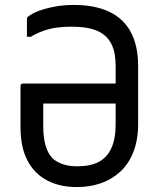

<svg xmlns="http://www.w3.org/2000/svg" viewBox="-20 -740 640 777"><path d="M279 -720Q365 -720 423 -692Q481 -664 510 -609Q539 -554 539 -472V-239Q539 -174 520 -125.5Q501 -77 467 -45.5Q433 -14 388.5 1.5Q344 17 291 17Q221 17 169.5 -10.5Q118 -38 90.5 -91.5Q63 -145 63 -225V-392Q63 -395 64 -397Q65 -399 67.5 -400.5Q70 -402 74 -402H448V-472Q448 -499 444 -521.5Q440 -544 431 -561.5Q422 -579 409 -592Q387 -613 353 -622.5Q319 -632 270 -632Q235 -632 207.5 -628Q180 -624 155 -615Q130 -606 104 -591H89V-664Q89 -666 90 -668.5Q91 -671 93 -672Q108 -685 136 -695.5Q164 -706 200.5 -713Q237 -720 279 -720ZM448 -321H155V-230Q155 -185 164 -152.5Q173 -120 192 -100Q209 -84 234 -75.5Q259 -67 294 -67Q345 -67 379 -84.5Q413 -102 430.5 -140Q448 -178 448 -238Z"/></svg>

Font: Code D OnePiece
Style: Regular
Weight: 400
Version: Version 1.085; ttfautohint (v1.8.4.7-5d5b);Nerd Fonts 3.0.2